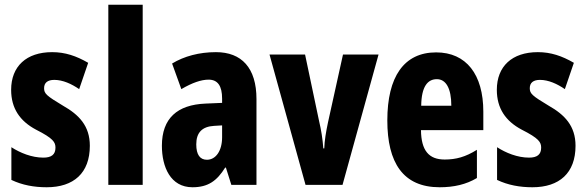

<svg xmlns="http://www.w3.org/2000/svg" viewBox="-20 -780 2473 810"><path d="M359 -165C359 -249 313 -296 246 -334C176 -376 166 -385 166 -408C166 -431 181 -443 209 -443C245 -443 282 -426 314 -404L352 -515C302 -544 255 -560 200 -560C91 -560 27 -500 27 -401C27 -323 64 -269 132 -233C205 -196 214 -180 214 -157C214 -128 197 -115 163 -115C114 -115 65 -135 28 -159V-21C74 1 124 10 177 10C291 10 359 -50 359 -165Z M582 0V-760H437V0Z M891 -560C821 -560 757 -543 706 -512L745 -404C791 -431 829 -444 860 -444C899 -444 917 -417 917 -364V-346L847 -343C728 -338 663 -281 663 -165C663 -76 699 10 792 10C858 10 895 -17 930 -73H933L956 0H1062V-362C1062 -494 999 -560 891 -560ZM883 -249 917 -251V-201C917 -143 890 -106 853 -106C824 -106 808 -127 808 -171C808 -221 833 -246 883 -249Z M1269 0H1425L1577 -550H1427L1364 -265C1355 -223 1349 -186 1348 -154H1344C1341 -195 1335 -232 1326 -270L1267 -550H1117Z M1820 -559C1684 -559 1614 -456 1614 -272C1614 -94 1680 10 1835 10C1895 10 1947 -2 1992 -29V-148C1944 -118 1904 -107 1856 -107C1789 -107 1757 -145 1756 -231H2019V-309C2019 -466 1947 -559 1820 -559ZM1823 -446C1861 -446 1884 -408 1884 -334H1757C1758 -415 1784 -446 1823 -446Z M2408 -165C2408 -249 2362 -296 2295 -334C2225 -376 2215 -385 2215 -408C2215 -431 2230 -443 2258 -443C2294 -443 2331 -426 2363 -404L2401 -515C2351 -544 2304 -560 2249 -560C2140 -560 2076 -500 2076 -401C2076 -323 2113 -269 2181 -233C2254 -196 2263 -180 2263 -157C2263 -128 2246 -115 2212 -115C2163 -115 2114 -135 2077 -159V-21C2123 1 2173 10 2226 10C2340 10 2408 -50 2408 -165Z"/></svg>

Font: Noto Sans Arabic UI XCn XBd
Style: Regular
Weight: 800
Width: 2
Designer: Monotype Design Team, Nadine Chahine and Nizar Qandah
Foundry: Monotype Imaging Inc.
Version: Version 2.010